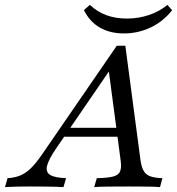

<svg xmlns="http://www.w3.org/2000/svg" viewBox="-84 -761 720 781"><path d="M-63.7 0 -53.2 -36.3Q-24.2 -37.9 -1.6 -47.2Q21 -56.5 41.5 -76.6Q62.1 -96.8 85.5 -130.6L391.1 -575H425.8L487.9 -106.5Q491.9 -80.6 500.8 -65.3Q509.7 -50 528.2 -43.5Q546.8 -37.1 576.6 -36.3L566.9 0Q547.6 -1.6 514.9 -2Q482.3 -2.4 439.5 -2.4Q391.1 -2.4 355.2 -2Q319.4 -1.6 299.2 0L309.7 -36.3Q353.2 -37.1 375.4 -42.7Q397.6 -48.4 404 -62.9Q410.5 -77.4 407.3 -104L357.3 -481.5L376.6 -496L144.4 -157.3Q114.5 -113.7 107.7 -87.5Q100.8 -61.3 119.8 -49.6Q138.7 -37.9 184.7 -36.3L174.2 0Q141.1 -1.6 106.5 -2Q71.8 -2.4 37.9 -2.4Q13.7 -2.4 -11.3 -2Q-36.3 -1.6 -63.7 0ZM163.7 -204.8 187.9 -241.1H425.8L430.6 -204.8ZM420.2 -625Q363.7 -625 322.2 -648.8Q280.6 -672.6 257.3 -720.2L281.5 -741.1Q311.3 -712.9 348.8 -699.2Q386.3 -685.5 432.3 -685.5Q479 -685.5 522.2 -700Q565.3 -714.5 596.8 -741.1L616.1 -719.4Q579.8 -673.4 528.6 -649.2Q477.4 -625 420.2 -625Z"/></svg>

Font: Playfair 9pt
Style: Italic
Weight: 400
Italic angle: -15.6°
Designer: Claus Eggers Sørensen
Foundry: Claus Eggers Sørensen
Version: Version 2.001;gftools[0.9.30]